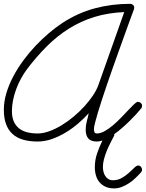

<svg xmlns="http://www.w3.org/2000/svg" viewBox="-20 -746 778 1024"><path d="M481 -58.6Q481 -54.2 481.4 -50Q481.9 -45.9 483.4 -42.2Q484.9 -38.6 488 -36.4Q491.2 -34.2 496.6 -34.2Q516.1 -34.2 538.3 -46.6Q560.5 -59.1 582.8 -77.9Q605 -96.7 626 -118.7Q647 -140.6 664.8 -159.4Q682.6 -178.2 695.8 -190.7Q709 -203.1 715.3 -203.1Q723.6 -203.1 730.7 -197Q737.8 -190.9 737.8 -182.1Q737.8 -172.9 731.9 -166.5Q721.7 -153.8 706.1 -136.7Q690.4 -119.6 671.6 -101.1Q652.8 -82.5 631.6 -64Q610.4 -45.4 588.9 -30.3Q589.8 -26.4 589.8 -24.4Q580.6 -6.3 569.8 14.4Q559.1 35.2 550 57.1Q541 79.1 534.9 101.6Q528.8 124 528.8 144.5Q528.8 156.7 531.7 169.4Q534.7 182.1 541.3 192.4Q547.9 202.6 557.9 209Q567.9 215.3 582.5 215.3Q608.4 215.3 629.6 203.1Q650.9 190.9 667.2 176Q683.6 161.1 696 148.9Q708.5 136.7 716.8 136.7Q726.1 136.7 731.9 144Q737.8 151.4 737.8 159.7Q737.8 166.5 731.9 173.3Q718.8 188 702.6 203.4Q686.5 218.8 668.2 231Q649.9 243.2 629.6 251Q609.4 258.8 588.4 258.8Q562.5 258.8 543.5 250.2Q524.4 241.7 511.5 226.8Q498.5 211.9 492.2 191.2Q485.8 170.4 485.8 146Q485.8 107.4 497.8 72.3Q509.8 37.1 526.4 3.4Q510.3 8.8 496.6 8.8Q465.3 8.8 451.2 -7.3Q437 -23.4 437 -54.2Q437 -77.6 442.9 -98.6Q448.7 -119.6 453.1 -142.1Q428.7 -114.7 397.5 -87.9Q366.2 -61 330.8 -39.6Q295.4 -18.1 257.1 -4.6Q218.8 8.8 180.7 8.8Q136.7 8.8 103.3 -1Q69.8 -10.7 46.9 -31.5Q23.9 -52.2 12.2 -84.2Q0.5 -116.2 0.5 -160.6Q0.5 -204.1 13.9 -249Q27.3 -293.9 50.5 -337.9Q73.7 -381.8 104.2 -423.3Q134.8 -464.8 169.4 -501.5Q204.1 -538.1 240.7 -569.1Q277.3 -600.1 312 -623Q394.5 -677.2 485.1 -701.4Q575.7 -725.6 673.8 -725.6Q682.6 -725.6 689.2 -720Q695.8 -714.4 695.8 -705.1Q695.8 -700.7 694.3 -696.3Q691.9 -689.5 684.3 -669.2Q676.8 -648.9 665.8 -618.7Q654.8 -588.4 641.1 -550.3Q627.4 -512.2 612.3 -470.2Q597.2 -428.2 581.5 -384Q565.9 -339.8 551.3 -297.1Q536.6 -254.4 523.9 -215.3Q511.2 -176.3 501.7 -144.5Q492.2 -112.8 486.6 -90.3Q481 -67.9 481 -58.6ZM642.6 -681.6Q555.2 -677.7 482.7 -655.3Q410.2 -632.8 347.7 -593.5Q285.2 -554.2 230.5 -499.8Q175.8 -445.3 124.5 -377.9Q107.4 -355 92.5 -327.9Q77.6 -300.8 66.7 -271.5Q55.7 -242.2 49.6 -211.9Q43.5 -181.6 43.5 -153.3Q43.5 -120.6 53.7 -97.9Q64 -75.2 82 -61Q100.1 -46.9 125.2 -40.5Q150.4 -34.2 180.7 -34.2Q210 -34.2 242.9 -46.1Q275.9 -58.1 308.8 -78.1Q341.8 -98.1 373 -124.3Q404.3 -150.4 430.4 -179.2Q456.5 -208 476.1 -237.3Q495.6 -266.6 504.9 -293Z"/></svg>

Font: Helvetia Verbundene
Style: Regular
Weight: 400
Designer: Peter Wiegel, original typeface by Carl Albert Fahrenwaldt 1901
Foundry: Peter Wiegel
Version: Version 2.000